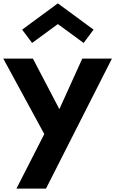

<svg xmlns="http://www.w3.org/2000/svg" viewBox="-28 -860 685 1140"><path d="M69.5 260 235 -64 -8.5 -512H167.5L324.5 -212L460.5 -512H636.5L245 260ZM162.5 -605 103.5 -684 315.5 -840 527.5 -684 468.5 -605 315.5 -717Z"/></svg>

Font: Spartan Thin
Style: Bold
Weight: 700
Version: Version 1.004